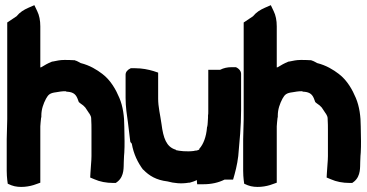

<svg xmlns="http://www.w3.org/2000/svg" viewBox="-20 -701 1422 743"><path d="M6 -40C6 -27 7 -14 8 -5L10 10L24 16C55 28 96 21 119 12L136 6V-212C136 -222 138 -231 139 -245L140 -248V-254C140 -278 148 -300 158 -319C167 -335 173 -341 197 -344C209 -346 219 -348 233 -348L236 -347L239 -346H242C265 -344 275 -335 282 -314L285 -306L291 -301C294 -298 299 -296 302 -293L310 -285C313 -281 323 -265 324 -264V-263H325C331 -253 333 -249 333 -241V-240V-239C334 -225 334 -211 334 -196V-97C334 -77 331 -56 330 -32L329 -14L346 -7C366 2 391 7 419 7H428L436 1C462 -21 458 -56 459 -74L460 -98C460 -100 461 -108 461 -110C462 -124 462 -141 462 -155C462 -175 461 -194 461 -212C461 -250 456 -289 442 -322C429 -353 409 -390 376 -415C355 -431 328 -448 292 -457C286 -460 279 -465 271 -467L269 -468H266C252 -469 240 -469 229 -469C212 -469 200 -466 185 -463H183L180 -462C165 -456 153 -449 140 -441C140 -441 139 -441 136 -440V-599C136 -622 132 -642 124 -658L113 -681L90 -671C72 -663 57 -654 44 -638L8 -614V-240C8 -216 6 -186 6 -162Z M466 -322C466 -287 471 -256 475 -228C478 -206 481 -177 484 -154L485 -151L490 -145C497 -105 513 -72 534 -44V-45L535 -44C557 -21 585 -4 628 1C653 8 682 11 710 6H712H714C725 3 733 0 742 -4C742 -2 742 7 743 12H750H767C798 12 825 6 849 -6H876H882C890 -33 898 -63 902 -97C907 -154 913 -211 913 -275V-415C913 -425 906 -435 893 -441H885H876C860 -441 846 -438 832 -431H786V-270C786 -263 786 -259 785 -254V-252V-246C784 -234 784 -218 782 -211L781 -209V-207C778 -171 767 -143 752 -126L751 -125V-122C743 -119 742 -118 734 -118H733L732 -117C702 -113 673 -117 661 -120L660 -122H659C624 -133 612 -166 605 -221C600 -257 592 -287 592 -319V-420L574 -426C554 -432 530 -437 503 -437H494H486C473 -431 466 -422 466 -412Z M921 -40C921 -27 922 -14 923 -5L925 10L939 16C970 28 1011 21 1034 12L1051 6V-212C1051 -222 1053 -231 1054 -245L1055 -248V-254C1055 -278 1063 -300 1073 -319C1082 -335 1088 -341 1112 -344C1124 -346 1134 -348 1148 -348L1151 -347L1154 -346H1157C1180 -344 1190 -335 1197 -314L1200 -306L1206 -301C1209 -298 1214 -296 1217 -293L1225 -285C1228 -281 1238 -265 1239 -264V-263H1240C1246 -253 1248 -249 1248 -241V-240V-239C1249 -225 1249 -211 1249 -196V-97C1249 -77 1246 -56 1245 -32L1244 -14L1261 -7C1281 2 1306 7 1334 7H1343L1351 1C1377 -21 1373 -56 1374 -74L1375 -98C1375 -100 1376 -108 1376 -110C1377 -124 1377 -141 1377 -155C1377 -175 1376 -194 1376 -212C1376 -250 1371 -289 1357 -322C1344 -353 1324 -390 1291 -415C1270 -431 1243 -448 1207 -457C1201 -460 1194 -465 1186 -467L1184 -468H1181C1167 -469 1155 -469 1144 -469C1127 -469 1115 -466 1100 -463H1098L1095 -462C1080 -456 1068 -449 1055 -441C1055 -441 1054 -441 1051 -440V-599C1051 -622 1047 -642 1039 -658L1028 -681L1005 -671C987 -663 972 -654 959 -638L923 -614V-240C923 -216 921 -186 921 -162Z"/></svg>

Font: SolarCharger
Style: 1050
Weight: 1000
Designer: Mew Too
Foundry: Cannot Into Space Fonts/KineticPlasma Fonts
Version: Version 1.100